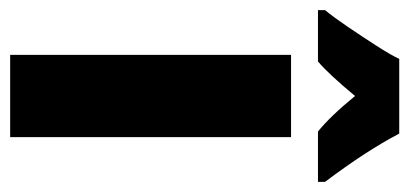

<svg xmlns="http://www.w3.org/2000/svg" viewBox="-271 -572 806 378"><g transform="rotate(90 132.0 -383.0)"><path d="M213 0H51V-553H213ZM206 -766Q240 -701 301 -620V-606H202Q172 -630 132 -679Q88 -626 64 -606H-37V-620Q-23 -637 -4 -665Q15 -693 33 -721Q51 -749 59 -766Z"/></g></svg>

Font: Noto Sans Sinhala ExtraCondensed Black
Style: Regular
Weight: 900
Width: 2
Designer: Jelle Bosma - Monotype Design Team
Foundry: Monotype Imaging Inc.
Version: Version 2.006; ttfautohint (v1.8.4.7-5d5b)